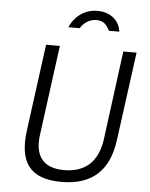

<svg xmlns="http://www.w3.org/2000/svg" viewBox="-61 -980 814 1040"><g transform="rotate(5 345.5 -460.0)"><path d="M277 -828H338C355 -854 383 -880 426 -880C472 -880 486 -848 498 -828H554C547 -884 503 -930 426 -930C348 -930 297 -877 277 -828ZM592 -240 657 -723H585L521 -237C503 -115 434 -55 321 -55C209 -55 158 -116 175 -237L240 -723H165L102 -252C79 -79 139 10 312 10C482 10 570 -78 592 -240Z"/></g></svg>

Font: United Sans Light
Style: Italic
Weight: 300
Italic angle: -8°
Designer: Pablo Impallari, Rodrigo Fuenzalida (Modified by Dan O. Williams)
Version: Version 1.000;PS 001.000;hotconv 1.0.88;makeotf.lib2.5.64775